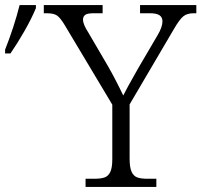

<svg xmlns="http://www.w3.org/2000/svg" viewBox="-69 -734 791 754"><path d="M267 -32H302Q328 -32 342.5 -37.5Q357 -43 364.5 -59.5Q372 -76 372 -109V-323L186 -634Q168 -664 155 -673Q142 -682 114 -682H103V-714H334V-682H299Q274 -682 265.5 -675.5Q257 -669 257 -657Q257 -638 278 -606L354 -476Q384 -424 415 -359Q425 -380 472 -463L550 -596Q569 -628 569 -650Q569 -666 557.5 -674Q546 -682 519 -682H481V-714H702V-682H692Q666 -682 651 -670Q636 -658 614 -620L440 -324V-111Q440 -77 447.5 -60Q455 -43 469.5 -37.5Q484 -32 510 -32H545V0H267ZM-49 -539Q-14 -627 8 -714H72V-702Q55 -661 27 -612Q-1 -563 -28 -524H-49Z"/></svg>

Font: Noto Serif Light
Style: Regular
Weight: 300
Designer: Monotype Design Team
Foundry: Monotype Imaging Inc.
Version: Version 1.001